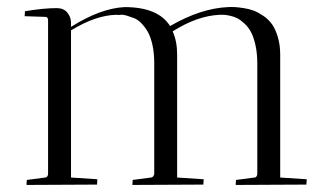

<svg xmlns="http://www.w3.org/2000/svg" viewBox="-20 -523 949 544"><path d="M181.2 -459V-446.8Q264.6 -499.5 333 -502.9Q428.2 -502.9 461.9 -449.2Q548.8 -499.5 626 -502.9Q636.2 -503.4 645.5 -502.9Q654.8 -502.4 670.7 -500Q686.5 -497.6 699.2 -492.7Q711.9 -487.8 726.6 -477.8Q741.2 -467.8 751 -453.9Q760.7 -439.9 767.3 -417.7Q773.9 -395.5 773.9 -368.2V-20L849.1 -15.1Q849.1 -14.6 848.6 -7.6Q848.1 -0.5 848.1 0L647.9 1Q647.9 -8.3 648.9 -13.2L701.2 -20Q707 -20 709 -28.8V-342.8Q709 -371.6 703.9 -394.8Q698.7 -418 691.2 -432.1Q683.6 -446.3 672.4 -456.5Q661.1 -466.8 652.1 -471.4Q643.1 -476.1 631.3 -478.5Q619.6 -481 614.7 -481Q609.9 -481 603.5 -481Q602.5 -481 602.1 -481Q539.6 -478.5 469.2 -434.1Q481.9 -406.2 481.9 -368.2V-20L557.1 -15.1Q557.1 -14.6 556.6 -7.6Q556.2 -0.5 556.2 0L355 1Q355 -1.5 355.5 -6.1Q356 -10.7 356 -13.2L408.2 -20Q415 -21 417 -29.8V-344.2Q417 -373 411.9 -396Q406.7 -418.9 398.7 -432.9Q390.6 -446.8 380.4 -457.3Q370.1 -467.8 359.6 -471.7Q349.1 -475.6 339.1 -478.8Q329.1 -481.9 322 -481Q314.9 -480 311 -481Q309.6 -481 309.1 -481Q252 -480 181.2 -437V-20L255.9 -15.1Q255.9 -14.6 255.4 -7.6Q254.9 -0.5 254.9 0L55.2 1Q55.2 -8.3 56.2 -13.2L107.9 -20Q114.3 -20 116.2 -28.8V-467.8Q114.3 -475.1 109.9 -475.1L49.8 -477.1L50.8 -491.2Q103.5 -500 141.1 -500Q160.6 -500 170.9 -487.1Q181.2 -474.1 181.2 -459Z"/></svg>

Font: Antic Didone
Style: Regular
Weight: 400
Designer: Santiago Orozco
Foundry: Santiago Orozco
Version: Version 2.000